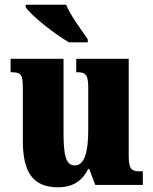

<svg xmlns="http://www.w3.org/2000/svg" viewBox="-20 -786 651 816"><path d="M273 -606H353V-619C327 -657 279 -721 261 -766H89V-756C111 -721 211 -642 273 -606ZM227 10C290 10 330 -18 355 -68H359L385 0H587V-58H576C546 -58 527 -61 527 -119V-536H304V-479H307C338 -479 355 -474 355 -418V-232C355 -140 339 -83 298 -83C258 -83 250 -131 250 -226V-536H25V-479H29C74 -479 77 -464 77 -407V-188C77 -55 119 10 227 10Z"/></svg>

Font: Noto Serif Sinhala Condensed Black
Style: Regular
Weight: 900
Width: 3
Designer: Jelle Bosma - Monotype Design Team
Foundry: Monotype Imaging Inc.
Version: Version 2.007